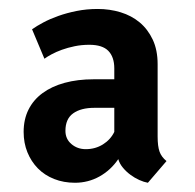

<svg xmlns="http://www.w3.org/2000/svg" viewBox="-20 -741 431 424"><path d="M169.4 -411.6Q190.4 -411.6 207.3 -422.1Q224.1 -432.6 232.4 -449.7V-502.9H188.5Q158.7 -502.9 141.6 -490.7Q124.5 -478.5 124.5 -452.1Q124.5 -434.1 137.7 -422.9Q150.9 -411.6 169.4 -411.6ZM347.7 -385.3 306.6 -337.4Q297.9 -338.9 287.6 -343.5Q277.3 -348.1 268.1 -355Q258.8 -361.8 251.5 -370.6Q244.1 -379.4 241.2 -389.6Q224.6 -365.2 199.7 -351.3Q174.8 -337.4 145.5 -337.4Q120.6 -337.4 99.6 -345.7Q78.6 -354 63.7 -369.1Q48.8 -384.3 40.5 -404.8Q32.2 -425.3 32.2 -449.7Q32.2 -477.5 43 -499Q53.7 -520.5 74 -535.4Q94.2 -550.3 122.8 -558.1Q151.4 -565.9 186.5 -565.9H232.4V-589.8Q232.4 -615.2 219.2 -628.7Q206.1 -642.1 177.2 -642.1Q160.2 -642.1 144.8 -638.9Q129.4 -635.7 116.7 -631.1Q104 -626.5 94 -621.1Q84 -615.7 78.1 -611.3L50.8 -676.3Q61 -683.6 75.7 -691.4Q90.3 -699.2 108.9 -705.8Q127.4 -712.4 149.4 -716.8Q171.4 -721.2 195.8 -721.2Q222.2 -721.2 246.3 -713.9Q270.5 -706.5 288.6 -691.4Q306.6 -676.3 317.4 -653.3Q328.1 -630.4 328.1 -599.1V-439.5Q328.1 -418 332.3 -406.2Q336.4 -394.5 347.7 -385.3Z"/></svg>

Font: Ufes Sans SemiBold
Style: Regular
Weight: 600
Designer: Ricardo Esteves & Filipe Motta
Foundry: ProDesignUfes - Ricardo Esteves, Filipe Motta (This is a derivative work, based on Roboto family, by Christian Robertson
Version: Version 2.0